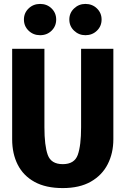

<svg xmlns="http://www.w3.org/2000/svg" viewBox="-20 -942 640 979"><path d="M558 -693V-232Q558 -161 529.2 -104.8Q500.5 -48.5 443.2 -15.8Q386 17 300 17Q213.5 17 156.2 -14.5Q99 -46 70.5 -102Q42 -158 42 -232V-693H206.5V-293Q206.5 -199.5 223.5 -152.2Q240.5 -105 300 -105Q359.5 -105 376.5 -152.2Q393.5 -199.5 393.5 -293V-693ZM184.5 -762.5Q150 -762.5 126 -785.5Q102 -808.5 102 -842.5Q102 -876 126 -899Q150 -922 184.5 -922Q219.5 -922 243 -899Q266.5 -876 266.5 -842.5Q266.5 -808.5 243 -785.5Q219.5 -762.5 184.5 -762.5ZM415.5 -762.5Q382 -762.5 357.8 -785.5Q333.5 -808.5 333.5 -842.5Q333.5 -876 357.8 -899Q382 -922 415.5 -922Q450.5 -922 474.2 -899Q498 -876 498 -842.5Q498 -808.5 474.2 -785.5Q450.5 -762.5 415.5 -762.5Z"/></svg>

Font: Fira Code Light
Style: Bold
Weight: 700
Monospace: yes
Version: Version 5.002